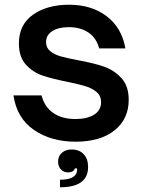

<svg xmlns="http://www.w3.org/2000/svg" viewBox="-20 -589 609 813"><path d="M37 -185H156Q168 -137 205 -111Q242 -85 300 -85Q349 -85 378.5 -103.5Q408 -122 408 -156Q408 -183 389.5 -199Q371 -215 343.5 -223.5Q316 -232 268 -242Q202 -255 160.5 -269Q119 -283 89.5 -315.5Q60 -348 60 -405Q60 -485 120 -527Q180 -569 272 -569Q368 -569 432 -520Q496 -471 511 -384H400Q388 -429 354 -451.5Q320 -474 272 -474Q227 -474 201 -457Q175 -440 175 -411Q175 -387 192.5 -372.5Q210 -358 236.5 -350.5Q263 -343 310 -334Q377 -322 420 -307Q463 -292 494 -258.5Q525 -225 525 -166Q525 -85 465 -37Q405 11 300 11Q196 11 123.5 -39Q51 -89 37 -185ZM234 172Q300 172 306 136Q306 134 306.5 131Q307 128 306 124H297Q295 132 287.5 136.5Q280 141 269 141Q250 141 238 128.5Q226 116 226 95Q226 72 242 58Q258 44 283 44Q316 44 334.5 64Q353 84 353 118Q353 204 234 204Z"/></svg>

Font: Open Sauce One SemiBold
Style: Regular
Weight: 600
Designer: Alfredo Marco Pradil
Foundry: Creative Sauce Fz LLC
Version: Version 1.477